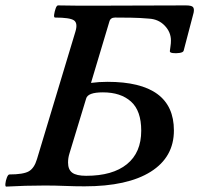

<svg xmlns="http://www.w3.org/2000/svg" viewBox="-29 -687 738 711"><path d="M-6 4Q-10 4 -9 -7Q-8 -18 -3.5 -29.5Q1 -41 6 -41Q57 -41 77.5 -52.5Q98 -64 108 -98L250 -569Q260 -601 245 -611.5Q230 -622 175 -622Q170 -622 171.5 -633Q173 -644 177 -655.5Q181 -667 186 -667Q223 -666 260.5 -666Q298 -666 336 -666Q419 -666 499 -666.5Q579 -667 659 -667Q680 -667 685.5 -661Q691 -655 688 -640L651 -499Q649 -493 636 -491Q623 -489 611 -490.5Q599 -492 600 -498Q601 -508 602.5 -517Q604 -526 604 -537Q604 -568 581 -592Q558 -616 523 -618Q490 -621 456 -621.5Q422 -622 397 -622Q380 -622 376 -607L308 -380Q323 -382 338 -383Q353 -384 369 -384Q615 -384 615 -204Q615 -105 529 -51Q443 3 284 3Q248 3 211.5 1.5Q175 0 137 0Q100 0 64.5 1Q29 2 -6 4ZM290 -36Q388 -36 441 -79Q494 -122 494 -203Q494 -277 456 -311Q418 -345 352 -345Q296 -345 290 -322L228 -118Q223 -102 223 -85Q223 -59 238.5 -47.5Q254 -36 290 -36Z"/></svg>

Font: Junicode SmExp
Style: Bold Italic
Weight: 700
Width: 6
Italic angle: -11°
Designer: Peter S. Baker
Version: Version 2.205; ttfautohint (v1.8.4)